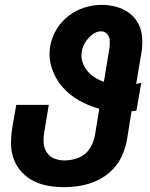

<svg xmlns="http://www.w3.org/2000/svg" viewBox="-20 -763 616 791"><path d="M244 8Q278 8 312.5 2Q347 -4 380.5 -19.5Q414 -35 440.5 -61Q467 -87 482 -120Q497 -153 503 -187L522 -305Q532 -305 542 -307L562 -422Q551 -419 541 -417L563 -548Q568 -580 565.5 -610.5Q563 -641 549 -667Q535 -693 511.5 -710Q488 -727 459 -735Q430 -743 399 -743Q364 -743 328.5 -732Q293 -721 262.5 -697.5Q232 -674 212.5 -641.5Q193 -609 187 -574Q179 -526 193.5 -482Q208 -438 237.5 -404.5Q267 -371 306 -349Q345 -327 389 -315L371 -205Q366 -176 349 -150Q332 -124 303.5 -113Q275 -102 246 -102Q224 -102 204.5 -109.5Q185 -117 173.5 -134Q162 -151 160 -172.5Q158 -194 162 -216L181 -331H47L30 -234Q25 -200 25.5 -167.5Q26 -135 37.5 -105.5Q49 -76 70 -53.5Q91 -31 119 -17Q147 -3 179 2.5Q211 8 244 8ZM408 -426Q381 -435 359 -452Q337 -469 324.5 -495Q312 -521 317 -551Q320 -570 331 -588Q342 -606 359.5 -620Q377 -634 396 -634Q412 -634 421.5 -623Q431 -612 432 -596.5Q433 -581 431 -566Z"/></svg>

Font: Iosevka Sparkle Heavy Oblique
Style: Regular
Weight: 900
Italic angle: -9°
Designer: Belleve Invis
Foundry: Belleve Invis
Version: Version 4.5.0; ttfautohint (v1.8.3)